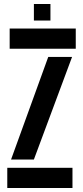

<svg xmlns="http://www.w3.org/2000/svg" viewBox="-20 -943 416 963"><path d="M28.5 -698.5V-800H360V-698.5ZM35.5 -143 222 -657.5H341.5L150 -143ZM16.5 0V-101.5H343.5V0ZM150 -840V-923H233V-840Z"/></svg>

Font: Big Shoulders Stencil Text
Style: Bold
Weight: 700
Designer: Patric King
Foundry: XO Type Co
Version: Version 1.000